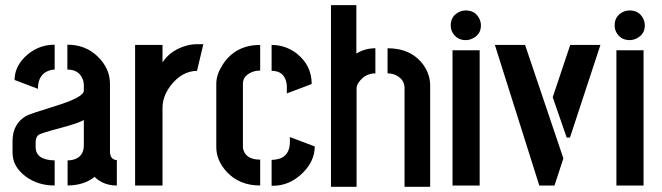

<svg xmlns="http://www.w3.org/2000/svg" viewBox="-20 -714 2548 739"><path d="M28.3 -126Q28.3 -71.3 81.1 -33.2Q127 0 190.4 0V-96.7Q118.2 -97.7 117.2 -147.5V-168Q118.2 -187.5 128.9 -195.3Q136.7 -201.2 220.7 -223.6Q279.3 -239.3 302.7 -252V-155.3Q302.7 -108.4 258.8 -98.6Q250 -96.7 240.2 -96.7V0Q304.7 -1 343.8 -33.2Q377.9 0 429.7 0V-97.7Q404.3 -99.6 403.3 -128.9V-391.6Q403.3 -450.2 356.4 -496.1Q309.6 -542 239.3 -542V-446.3Q283.2 -446.3 297.9 -410.2Q302.7 -398.4 302.7 -385.7V-365.2Q302.7 -339.8 195.3 -306.6Q93.8 -275.4 80.1 -267.6Q29.3 -237.3 28.3 -173.8ZM36.1 -406.2 126 -372.1Q126 -427.7 168.9 -442.4Q179.7 -446.3 190.4 -446.3V-542Q123 -542 74.2 -493.2Q36.1 -454.1 36.1 -406.2Z M500 0V-541H605.5V-473.6Q632.8 -516.6 687.5 -535.2Q712.9 -543.9 737.3 -543.9H762.7L738.3 -441.4Q680.7 -440.4 637.7 -385.7Q605.5 -343.8 605.5 -298.8V0Z M812.5 -147.5Q812.5 -96.7 852.5 -52.7Q901.4 0 981.4 0V-99.6Q930.7 -99.6 918 -133.8Q915 -140.6 915 -147.5V-392.6Q915 -418.9 943.4 -433.6Q960 -442.4 981.4 -442.4V-541Q885.7 -541 836.9 -464.8Q813.5 -428.7 812.5 -394.5ZM1025.4 -441.4Q1072.3 -441.4 1082 -397.5Q1084 -389.6 1084 -381.8V-354.5L1179.7 -390.6Q1179.7 -462.9 1121.1 -508.8Q1078.1 -541 1025.4 -541ZM1025.4 1Q1094.7 2.9 1147.5 -50.8Q1191.4 -95.7 1191.4 -150.4L1095.7 -186.5V-160.2Q1090.8 -99.6 1025.4 -98.6Z M1253.9 4.9V-694.3H1351.6V-507.8Q1384.8 -528.3 1424.8 -528.3V-431.6Q1384.8 -431.6 1360.4 -396.5Q1352.5 -384.8 1352.5 -375V4.9ZM1471.7 -431.6V-528.3Q1564.5 -528.3 1611.3 -461.9Q1635.7 -425.8 1635.7 -384.8V4.9H1537.1V-375Q1537.1 -404.3 1510.7 -420.9Q1493.2 -431.6 1471.7 -431.6Z M1714.8 -616.2Q1714.8 -652.3 1747.1 -668Q1759.8 -673.8 1772.5 -673.8Q1809.6 -673.8 1825.2 -641.6Q1831.1 -628.9 1831.1 -616.2Q1831.1 -581.1 1797.9 -565.4Q1785.2 -559.6 1772.5 -559.6Q1737.3 -559.6 1720.7 -590.8Q1714.8 -602.5 1714.8 -616.2ZM1721.7 0V-520.5H1826.2V0Z M1884.8 -541H2001L2148.4 -104.5L2114.3 0H2055.7ZM2107.4 -339.8 2174.8 -541H2291L2173.8 -184.6H2161.1Z M2345.7 -616.2Q2345.7 -652.3 2377.9 -668Q2390.6 -673.8 2403.3 -673.8Q2440.4 -673.8 2456.1 -641.6Q2461.9 -628.9 2461.9 -616.2Q2461.9 -581.1 2428.7 -565.4Q2416 -559.6 2403.3 -559.6Q2368.2 -559.6 2351.6 -590.8Q2345.7 -602.5 2345.7 -616.2ZM2352.5 0V-520.5H2457V0Z"/></svg>

Font: Post No Bills Jaffna
Style: Bold
Weight: 700
Designer: Kosala Senevirathne, Siva Puranthara, Lasantha Premarathna, Tharique Azeez
Foundry: Mooniak
Version: Version 1.220 ; ttfautohint (v1.6)